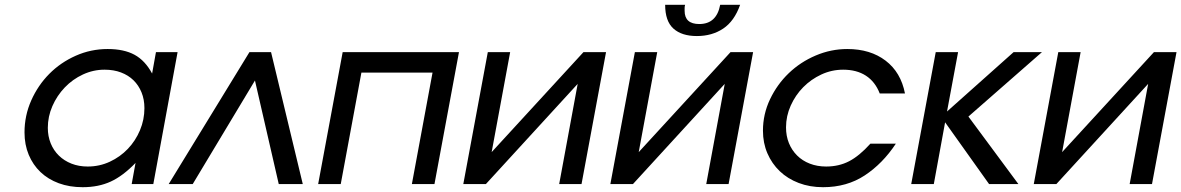

<svg xmlns="http://www.w3.org/2000/svg" viewBox="-20 -766 4916 799"><path d="M544 -88Q492 -34 441 -10.5Q390 13 324 13Q269 13 224.5 -3.5Q180 -20 148.5 -50Q117 -80 99.5 -122Q82 -164 82 -215Q82 -285 110 -348Q138 -411 185 -458.5Q232 -506 295 -534Q358 -562 428 -562Q496 -562 540 -538Q584 -514 613 -460L629 -549H719L618 0H528ZM179 -234Q179 -199 191 -169.5Q203 -140 225 -118.5Q247 -97 277.5 -85Q308 -73 345 -73Q394 -73 437 -93Q480 -113 512 -146.5Q544 -180 562.5 -224Q581 -268 581 -316Q581 -352 569 -381.5Q557 -411 535.5 -432Q514 -453 483.5 -464.5Q453 -476 415 -476Q368 -476 325 -456Q282 -436 249.5 -402Q217 -368 198 -324.5Q179 -281 179 -234Z M1018 -549H1108L1240 0H1140L1041 -431L782 0H682Z M1406 -549H1890L1788 0H1694L1780 -464H1484L1398 0H1304Z M2010 -549H2103L2026 -133L2408 -549H2502L2400 0H2307L2384 -417L2002 0H1908Z M2831 -746Q2829 -739 2829 -733Q2829 -727 2829 -721Q2829 -666 2890 -666Q2962 -666 2977 -746H3060Q3036 -678 2989.5 -647Q2943 -616 2880 -616Q2817 -616 2782.5 -647Q2748 -678 2748 -746ZM2622 -549H2715L2638 -133L3020 -549H3114L3012 0H2919L2996 -417L2614 0H2520Z M3708 -168Q3653 -85 3578.5 -36Q3504 13 3405 13Q3350 13 3304 -4.5Q3258 -22 3225 -53.5Q3192 -85 3173.5 -128Q3155 -171 3155 -222Q3155 -291 3184.5 -353Q3214 -415 3262.5 -461.5Q3311 -508 3374.5 -535Q3438 -562 3506 -562Q3602 -562 3665.5 -513.5Q3729 -465 3746 -377H3641Q3622 -426 3583.5 -451Q3545 -476 3489 -476Q3441 -476 3398 -456Q3355 -436 3322.5 -403Q3290 -370 3270.5 -326.5Q3251 -283 3251 -236Q3251 -200 3263 -170.5Q3275 -141 3297 -119Q3319 -97 3350 -85Q3381 -73 3418 -73Q3471 -73 3513.5 -95Q3556 -117 3602 -168Z M3874 -549H3967L3921 -302L4198 -549H4316L4010 -281L4218 0H4096L3913 -257L3866 0H3772Z M4384 -549H4477L4400 -133L4782 -549H4876L4774 0H4681L4758 -417L4376 0H4282Z"/></svg>

Font: Involve Medium Oblique
Style: Italic
Weight: 500
Italic angle: -10.5°
Designer: Stefan Peev
Foundry: Context Ltd.
Version: Version 1.001